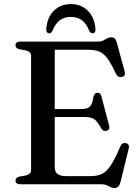

<svg xmlns="http://www.w3.org/2000/svg" viewBox="-20 -904 684 942"><path d="M205 -369H378Q409 -369 421.2 -381.2Q433.5 -393.5 438 -428Q440 -438 444.8 -443Q449.5 -448 457 -449Q473 -450.5 477.5 -431.5L515.5 -287.5Q518 -277 515.2 -271Q512.5 -265 504 -262.5Q496 -260 489 -262.8Q482 -265.5 477.5 -273Q464.5 -296.5 453.8 -308.8Q443 -321 429.5 -325.5Q416 -330 395.5 -330H205ZM56 -682.5Q56 -690.5 61.8 -695.2Q67.5 -700 80 -700H460.5Q476 -700 486.2 -705.2Q496.5 -710.5 505.5 -715.8Q514.5 -721 525.5 -721Q537 -721 543.2 -714.8Q549.5 -708.5 553.5 -693.5L592 -552.5Q595 -543 591.8 -536.2Q588.5 -529.5 580 -527Q570 -524 562 -527.8Q554 -531.5 549 -542Q531 -580.5 516.2 -603.8Q501.5 -627 486.2 -639.2Q471 -651.5 453 -655.8Q435 -660 410.5 -660H248.5V-83.5Q248.5 -61.5 262 -50.8Q275.5 -40 303.5 -40H424.5Q457 -40 479.8 -50.5Q502.5 -61 523.5 -92.8Q544.5 -124.5 571 -187Q575 -196.5 581.5 -199.8Q588 -203 596.5 -202Q606 -200.5 610.2 -193.5Q614.5 -186.5 611.5 -175L571 -10Q567 4.5 560.2 11.5Q553.5 18.5 541 18.5Q531 18.5 522 13.8Q513 9 502.8 4.5Q492.5 0 477.5 0H80Q67.5 0 61.8 -5Q56 -10 56 -17.5Q56 -32.5 74.5 -37.5L108 -43.5Q120 -46.5 126.2 -53Q132.5 -59.5 132.5 -70V-630Q132.5 -640.5 126.2 -647Q120 -653.5 108 -656.5L74.5 -662.5Q56 -667.5 56 -682.5ZM328 -821Q295 -821 273.2 -804.5Q251.5 -788 237 -752.5Q233.5 -746 229.8 -743.2Q226 -740.5 221 -740.5Q214.5 -740.5 210.5 -745.8Q206.5 -751 207 -760Q210.5 -817 243.2 -850.5Q276 -884 328 -884Q379 -884 411.8 -850.5Q444.5 -817 448.5 -760Q449 -751 445 -745.8Q441 -740.5 434 -740.5Q429.5 -740.5 425.5 -743.2Q421.5 -746 418 -752.5Q404 -788.5 381.8 -804.8Q359.5 -821 328 -821Z"/></svg>

Font: Fraunces 17pt
Style: Regular
Weight: 400
Version: Version 1.000;[b76b70a41]